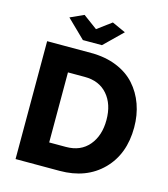

<svg xmlns="http://www.w3.org/2000/svg" viewBox="-131 -1016 977 1117"><g transform="rotate(15 358.0 -457.0)"><path d="M238.8 -914.1 324.2 -851.1 409.2 -914.1 491.2 -877 381.8 -770H267.1L157.2 -877ZM67.9 0V-710H333Q418.5 -710 486.6 -682.4Q554.7 -654.8 598.1 -606.2Q641.6 -557.6 664.3 -493.9Q687 -430.2 687 -356Q687 -194.8 590.1 -97.4Q493.2 0 333 0ZM333 -565.9H231.9V-144H333Q420.9 -144 470.5 -202.9Q520 -261.7 520 -356Q520 -451.2 470.2 -508.5Q420.4 -565.9 333 -565.9Z"/></g></svg>

Font: Raleway-v4020 ExtraBold
Style: Regular
Weight: 800
Designer: Matt McInerney, Pablo Impallari, Rodrigo Fuenzalida
Foundry: Matt McInerney, Pablo Impallari, Rodrigo Fuenzalida
Version: Version 4.020;PS 004.020;hotconv 1.0.88;makeotf.lib2.5.64775